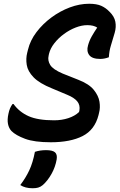

<svg xmlns="http://www.w3.org/2000/svg" viewBox="-20 -740 640 1023"><path d="M455 -720Q495 -720 519.5 -709Q544 -698 563 -678Q589 -653 594.5 -624.5Q600 -596 591 -565Q578 -521 570 -494.5Q562 -468 560 -435Q550 -431 538 -428.5Q526 -426 514 -426Q471 -426 455.5 -446.5Q440 -467 449 -498Q456 -524 469.5 -547.5Q483 -571 498 -593Q479 -606 445 -606Q416 -606 383.5 -593.5Q351 -581 321 -559Q291 -537 269.5 -509.5Q248 -482 241 -453L239 -443Q233 -418 247.5 -394Q262 -370 314 -348L397 -315Q454 -293 479.5 -261.5Q505 -230 510 -198Q515 -166 508 -140L505 -127Q485 -48 420 -15Q355 18 251 18Q163 18 113.5 -0.5Q64 -19 41 -42Q27 -57 22.5 -80Q18 -103 25 -134Q31 -165 47 -186H52Q83 -143 132.5 -121Q182 -99 268 -99Q309 -99 344 -110.5Q379 -122 401 -143L403 -151Q408 -180 391.5 -200Q375 -220 338 -235L257 -269Q190 -296 159 -328Q128 -360 122.5 -394Q117 -428 125 -459L129 -475Q141 -525 174.5 -569Q208 -613 254 -647Q300 -681 352 -700.5Q404 -720 455 -720ZM166 69Q193 60 225 60Q260 60 273 71.5Q286 83 282 109Q275 150 254.5 186.5Q234 223 208 246Q196 256 183.5 259.5Q171 263 154 263Q114 263 88 246Q117 208 136 167.5Q155 127 166 69Z"/></svg>

Font: Recursive Mn Csl St SmB
Style: Italic
Weight: 600
Italic angle: -15°
Monospace: yes
Version: Version 1.079;hotconv 1.0.112;makeotfexe 2.5.65598; ttfautoh